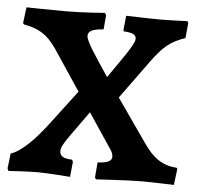

<svg xmlns="http://www.w3.org/2000/svg" viewBox="-49 -699 779 756"><g transform="rotate(5 340.5 -321.0)"><path d="M358 7C358 7 484 -1 536 -1C579 -1 665 2 665 2L673 -62L670 -66C614 -70 577 -95 539 -150L419 -322L528 -472C574 -534 599 -557 660 -578L666 -638L662 -645C662 -645 598 -642 551 -642C507 -642 444 -645 420 -645L414 -588L416 -583C452 -581 465 -574 465 -557C465 -534 402 -452 366 -398C313 -477 275 -533 275 -553C275 -572 293 -581 336 -584L341 -640L336 -649C336 -649 247 -642 184 -642C111 -642 26 -644 26 -644L18 -581L22 -576C77 -566 113 -548 151 -493L259 -331L159 -199C110 -134 59 -80 14 -65L7 -6L11 4C11 4 87 -1 126 -1C161 -1 255 6 255 6L261 -54L257 -62C223 -63 208 -72 208 -92C208 -106 217 -123 243 -159L311 -254L398 -124C409 -109 414 -98 414 -88C414 -69 396 -62 358 -60L353 0Z"/></g></svg>

Font: Alegreya SC
Style: Bold
Weight: 700
Designer: Juan Pablo del Peral
Foundry: Huerta Tipografica
Version: Version 2.007;PS 002.007;hotconv 1.0.88;makeotf.lib2.5.64775